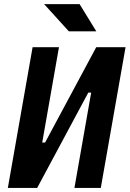

<svg xmlns="http://www.w3.org/2000/svg" viewBox="-20 -926 639 946"><path d="M18.6 0 140.6 -693.4H270.5L188 -223.6H202.1L454.1 -693.4H598.6L476.6 0H346.7L429.2 -469.7H415L163.1 0ZM319.3 -771.5 197.3 -905.8H372.1L454.6 -771.5Z"/></svg>

Font: Cascadia Code PL
Style: Bold Italic
Weight: 700
Italic angle: -10°
Monospace: yes
Designer: Aaron Bell
Foundry: Saja Typeworks
Version: Version 2404.023; ttfautohint (v1.8.4)